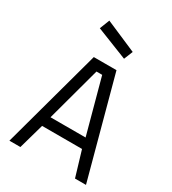

<svg xmlns="http://www.w3.org/2000/svg" viewBox="-221 -1051 1045 1166"><g transform="rotate(30 302.0 -467.5)"><path d="M34 0 224 -696H383L571 0H494L441 -177H161L111 0ZM282 -628 179 -248H425L322 -628ZM195 -935 413 -841 388 -779 168 -866Z"/></g></svg>

Font: TypoPRO Titillium Maps
Style: 400 wt
Weight: 400
Designer: Campivisivi
Foundry: Accademia di Belle Arti di Urbino and students of MA course of Visual design
Version: Version 001.001